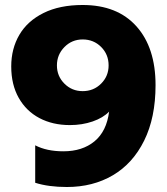

<svg xmlns="http://www.w3.org/2000/svg" viewBox="-20 -734 668 769"><path d="M121 -2V-152Q167 -128 234 -128Q310 -128 358.5 -168Q407 -208 417 -287Q393 -262 351 -247.5Q309 -233 260 -233Q191 -233 138 -261Q85 -289 55 -342Q25 -395 25 -468Q25 -539 57.5 -594.5Q90 -650 154.5 -682Q219 -714 311 -714Q450 -714 526.5 -628.5Q603 -543 603 -393Q603 -263 557.5 -171Q512 -79 432 -32Q352 15 248 15Q174 15 121 -2ZM415 -472Q415 -516 385 -546Q355 -576 311 -576Q268 -576 238 -545.5Q208 -515 208 -472Q208 -429 238 -399Q268 -369 311 -369Q355 -369 385 -399Q415 -429 415 -472Z"/></svg>

Font: Prompt
Style: Bold
Weight: 700
Designer: Katatrad Team
Foundry: CadsonDemak
Version: Version 1.000